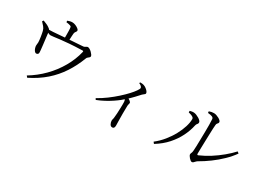

<svg xmlns="http://www.w3.org/2000/svg" viewBox="-38 -1481 3017 2245"><g transform="rotate(30 1470.0 -358.0)"><path d="M315 31Q422 -33 509.5 -122Q597 -211 657.5 -316.5Q718 -422 744 -532Q746 -542 744 -545Q742 -548 731 -548Q632 -545 560.5 -539.5Q489 -534 440.5 -528Q392 -522 363 -518Q334 -514 321 -514Q306 -514 292.5 -521.5Q279 -529 254 -544L253 -561Q285 -561 328.5 -564Q372 -567 419 -571Q466 -575 506 -578Q541 -581 581 -583.5Q621 -586 657.5 -588.5Q694 -591 718 -593Q728 -594 736 -599Q744 -604 752.5 -609Q761 -614 769 -614Q780 -614 794.5 -605.5Q809 -597 822 -584.5Q835 -572 844 -559Q853 -546 853 -537Q853 -528 845 -520.5Q837 -513 827 -505.5Q817 -498 814 -488Q769 -369 703.5 -269Q638 -169 547 -89Q456 -9 332 52ZM283 -246Q270 -245 258.5 -258.5Q247 -272 241 -290.5Q235 -309 234 -323Q233 -332 235.5 -344.5Q238 -357 238 -370Q238 -383 236 -402Q234 -421 230.5 -443Q227 -465 223.5 -484Q220 -503 217 -514Q210 -543 191.5 -564.5Q173 -586 153 -607L165 -624Q187 -615 207.5 -607Q228 -599 245 -587Q267 -573 273.5 -562.5Q280 -552 282 -534Q282 -528 285 -501.5Q288 -475 292.5 -440Q297 -405 301 -370Q305 -335 307.5 -310Q310 -285 310 -279Q311 -262 303 -254.5Q295 -247 283 -246ZM480 -549Q480 -555 480 -573.5Q480 -592 480 -615.5Q480 -639 479.5 -661Q479 -683 478 -695Q477 -712 474.5 -718Q472 -724 460 -729Q451 -733 435.5 -735.5Q420 -738 405 -740L404 -760Q422 -767 436.5 -770.5Q451 -774 467 -774Q488 -774 511 -764.5Q534 -755 550 -742Q566 -729 566 -719Q566 -710 560.5 -702.5Q555 -695 550 -687Q545 -679 543 -664Q542 -649 540.5 -627.5Q539 -606 538.5 -585Q538 -564 538 -550Z M1145 -142Q1209 -177 1268 -221Q1327 -265 1377 -310Q1427 -355 1464 -395Q1501 -435 1521.5 -465Q1542 -495 1542 -507Q1542 -519 1528.5 -530.5Q1515 -542 1498 -549L1504 -562Q1517 -562 1530 -561Q1543 -560 1557 -555Q1573 -550 1589.5 -537.5Q1606 -525 1617 -511.5Q1628 -498 1628 -486Q1628 -478 1623.5 -473.5Q1619 -469 1611.5 -463.5Q1604 -458 1593 -448Q1569 -422 1536 -386.5Q1503 -351 1458 -311Q1443 -297 1414 -273.5Q1385 -250 1345.5 -223.5Q1306 -197 1258 -171Q1210 -145 1156 -124ZM1483 58Q1461 58 1449.5 35.5Q1438 13 1438 -9Q1438 -19 1442 -31.5Q1446 -44 1447 -63Q1450 -85 1451.5 -114.5Q1453 -144 1454 -175Q1455 -206 1455.5 -231Q1456 -256 1455 -269Q1454 -285 1449.5 -295.5Q1445 -306 1433 -321L1460 -345Q1483 -330 1501 -316.5Q1519 -303 1519 -291Q1519 -283 1515.5 -274Q1512 -265 1511 -249Q1510 -195 1509.5 -142.5Q1509 -90 1510.5 -47.5Q1512 -5 1512 16Q1512 38 1504.5 48Q1497 58 1483 58Z M2491 -57Q2483 -57 2472.5 -64.5Q2462 -72 2452 -83.5Q2442 -95 2435.5 -106Q2429 -117 2429 -124Q2429 -134 2432 -140.5Q2435 -147 2438.5 -157.5Q2442 -168 2443 -188Q2445 -205 2446 -243.5Q2447 -282 2448 -332.5Q2449 -383 2450 -436Q2451 -489 2450.5 -535Q2450 -581 2448 -610Q2447 -629 2427.5 -637.5Q2408 -646 2369 -649L2367 -670Q2386 -677 2401 -679.5Q2416 -682 2433 -682Q2448 -682 2466 -676Q2484 -670 2500.5 -661Q2517 -652 2527.5 -641.5Q2538 -631 2538 -622Q2538 -611 2533 -605Q2528 -599 2522 -591.5Q2516 -584 2515 -569Q2513 -556 2511.5 -519Q2510 -482 2508.5 -433Q2507 -384 2505.5 -333Q2504 -282 2503 -240Q2502 -198 2502 -176Q2502 -157 2518 -163Q2590 -194 2659 -238Q2728 -282 2788.5 -332.5Q2849 -383 2895 -433L2916 -416Q2873 -355 2813 -297Q2753 -239 2684.5 -188.5Q2616 -138 2547 -99Q2536 -92 2527 -82Q2518 -72 2510 -64.5Q2502 -57 2491 -57ZM1986 -40Q2046 -87 2094 -146Q2142 -205 2176 -268Q2210 -331 2228 -389.5Q2246 -448 2246 -493Q2246 -509 2232.5 -518.5Q2219 -528 2201 -533.5Q2183 -539 2171 -542V-563Q2182 -566 2197.5 -569Q2213 -572 2229 -570Q2242 -569 2260 -562Q2278 -555 2295.5 -544.5Q2313 -534 2324 -522Q2335 -510 2335 -499Q2335 -483 2325 -474Q2315 -465 2311 -446Q2295 -370 2257 -293Q2219 -216 2157 -146Q2095 -76 2003 -19Z"/></g></svg>

Font: Noto Serif TC
Style: Regular
Weight: 400
Designer: Ryoko NISHIZUKA  (kana & ideographs); Frank Grießhammer (Latin, Greek & Cyrillic); Wenlong ZHANG  (bopomofo); Sandoll Co
Foundry: Adobe
Version: Version 2.003-H1;hotconv 1.1.1;makeotfexe 2.6.0